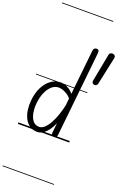

<svg xmlns="http://www.w3.org/2000/svg" viewBox="-316 -1420 1323 1975"><g transform="rotate(20 345.5 -433.0)"><path d="M208 10Q159 10 124.8 -13.8Q90.5 -37.5 70 -77.8Q49.5 -118 42.2 -168Q35 -218 40 -271Q48.5 -359 81 -421.8Q113.5 -484.5 161.8 -518Q210 -551.5 265.5 -551.5Q299.5 -551.5 338.5 -532.8Q377.5 -514 406 -478.5L457.5 -969.5Q459.5 -988 470.2 -996Q481 -1004 494 -1004Q505.5 -1004 513.8 -995.2Q522 -986.5 520 -967L422.5 -36.5Q420.5 -18 410.2 -9Q400 0 388.5 0Q374.5 0 366 -8.2Q357.5 -16.5 359.5 -35L371 -143.5Q354 -103 329.2 -68Q304.5 -33 274 -11.5Q243.5 10 208 10ZM103 -269Q97 -213 105.8 -161.8Q114.5 -110.5 140.2 -78Q166 -45.5 209 -45.5Q241 -45.5 269.5 -73Q298 -100.5 321.8 -145Q345.5 -189.5 363.2 -242.2Q381 -295 392 -345.5L400 -424.5Q375 -456.5 335 -475.8Q295 -495 263 -495Q223 -495 189.5 -466.5Q156 -438 133.2 -387.2Q110.5 -336.5 103 -269ZM208 10Q159 10 124.8 -13.8Q90.5 -37.5 70 -77.8Q49.5 -118 42.2 -168Q35 -218 40 -271Q48.5 -359 81 -421.8Q113.5 -484.5 161.8 -518Q210 -551.5 265.5 -551.5Q299.5 -551.5 338.5 -532.8Q377.5 -514 406 -478.5L457.5 -969.5Q459.5 -988 470.2 -996Q481 -1004 494 -1004Q505.5 -1004 513.8 -995.2Q522 -986.5 520 -967L422.5 -36.5Q420.5 -18 410.2 -9Q400 0 388.5 0Q374.5 0 366 -8.2Q357.5 -16.5 359.5 -35L371 -143.5Q354 -103 329.2 -68Q304.5 -33 274 -11.5Q243.5 10 208 10ZM103 -269Q97 -213 105.8 -161.8Q114.5 -110.5 140.2 -78Q166 -45.5 209 -45.5Q241 -45.5 269.5 -73Q298 -100.5 321.8 -145Q345.5 -189.5 363.2 -242.2Q381 -295 392 -345.5L400 -424.5Q375 -456.5 335 -475.8Q295 -495 263 -495Q223 -495 189.5 -466.5Q156 -438 133.2 -387.2Q110.5 -336.5 103 -269ZM594.5 -645.5Q583 -648 575 -657.2Q567 -666.5 569.5 -680.5L627.5 -985.5Q630 -1000.5 641.8 -1007.2Q653.5 -1014 666 -1012.5Q680 -1011 689.2 -1001Q698.5 -991 695.5 -975L630.5 -671Q627.5 -657.5 616.5 -650.5Q605.5 -643.5 594.5 -645.5ZM-5 455H557V463H-5ZM-5 -16H557V0H-5ZM-5 -549H557V-541H-5ZM-5 -1329H557V-1321H-5Z"/></g></svg>

Font: Edu SA Dotted Guide
Style: Regular
Weight: 400
Designer: Tina and Corey Anderson, Eben Sorkin, Mirko Velimirovic
Foundry: Google for Education
Version: Version 2.000